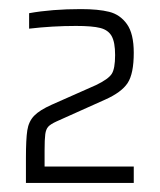

<svg xmlns="http://www.w3.org/2000/svg" viewBox="-20 -822 351 422"><path d="M94 -592 191 -635Q218 -648 225.5 -659.5Q233 -671 233 -701Q233 -729 225.5 -742.5Q218 -756 200.5 -760.5Q183 -765 147 -765Q95 -765 44 -759V-793Q94 -802 158 -802Q196 -802 220 -796Q244 -790 259 -769Q274 -748 274 -706Q274 -660 260.5 -639.5Q247 -619 211 -603L104 -555Q91 -549 86 -543.5Q81 -538 79.5 -527Q78 -516 78 -491V-456H274V-420H37V-475Q37 -516 40 -535.5Q43 -555 55 -567.5Q67 -580 94 -592Z"/></svg>

Font: Saira Semi Condensed ExtraLight
Style: Regular
Weight: 200
Width: 4
Designer: Hector Gatti with collaboration of the Omnibus-Type team
Foundry: Omnibus-Type
Version: Version 1.001; ttfautohint (v1.8)